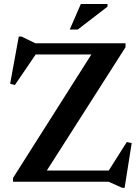

<svg xmlns="http://www.w3.org/2000/svg" viewBox="-20 -886 682 936"><path d="M592 -675V-656L193.5 -31.5L145 -54.5H510L598 -193.5L622 -188.5L587.5 29.5H575.5L509.5 0H43.5V-18.5L440 -643.5L503 -620.5H154L52.5 -471.5L29.5 -478L71.5 -708H84.5L152.5 -675ZM320 -742 374 -866.5H504V-853.5L359 -742Z"/></svg>

Font: Newsreader 24pt SemiBold
Style: Regular
Weight: 600
Designer: Hugues Gentile
Foundry: Production Type
Version: Version 1.003